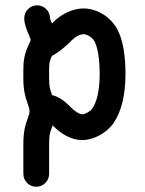

<svg xmlns="http://www.w3.org/2000/svg" viewBox="-20 -526 549 727"><path d="M71.8 -457C71.8 -437 79.1 -417.5 88.4 -396C94.2 -381.8 96.2 -375 96.2 -376C96.2 -370.6 91.8 -365.7 80.6 -337.4C74.2 -320.8 68.4 -299.3 68.4 -264.2V-227.1C68.4 -184.6 76.2 -157.7 83 -138.7C88.9 -120.6 91.8 -113.8 91.8 -105.5C91.8 -96.2 89.4 -90.3 83.5 -73.2C76.7 -55.2 68.4 -29.8 68.4 19.5V132.3C68.4 159.2 90.3 181.2 117.2 181.2C144 181.2 166 159.2 166 132.3V19.5C166 -13.7 169.4 -24.9 175.3 -40L179.2 -51.3L183.1 -47.4C210.9 -20 248.5 4.4 291.5 4.4C334.5 4.4 383.8 -22.5 409.2 -59.1C437.5 -99.1 455.1 -160.6 455.1 -245.6C455.1 -301.8 449.7 -382.3 413.1 -432.6C384.8 -471.7 337.9 -494.1 296.4 -494.1C256.3 -494.1 212.9 -473.6 182.1 -442.4L176.8 -437C171.4 -449.7 169.4 -454.6 169.4 -457C169.4 -483.9 147.5 -505.9 120.6 -505.9C93.8 -505.9 71.8 -483.9 71.8 -457ZM166 -227.1V-264.2C166 -284.7 168 -293.5 171.4 -302.2L176.8 -314.5C204.1 -328.1 234.9 -356 252.4 -374C264.6 -386.7 282.7 -396.5 296.4 -396.5C308.1 -396.5 325.2 -387.2 334 -375C351.6 -351.1 357.4 -294.9 357.4 -245.6C357.4 -179.2 345.2 -137.2 329.1 -114.7C322.3 -104.5 302.7 -93.3 291.5 -93.3C281.2 -93.3 266.1 -102.5 251.5 -116.7C229.5 -138.7 208.5 -158.2 177.2 -166L175.8 -169.9C169.9 -186 166 -199.2 166 -227.1Z"/></svg>

Font: Velvelyne Book
Style: Bold
Weight: 700
Designer: Manon Van der Borght et Mariel Nils
Foundry: Velvetyne
Version: Version 1.070;Glyphs 3.3.1 (3343)